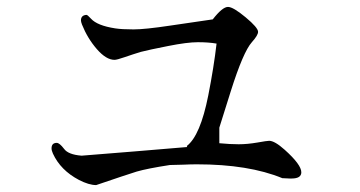

<svg xmlns="http://www.w3.org/2000/svg" viewBox="-20 -528 1040 555"><path d="M851 -30Q851 -52 803 -95Q774 -121 758 -121Q752 -121 724 -116Q695 -111 670 -111Q645 -111 614 -114V-159L647 -264Q683 -378 708 -406Q726 -426 726 -436Q726 -448 690 -478Q654 -508 639 -508Q623 -508 595 -472Q545 -465 472 -454Q399 -443 366 -443Q332 -443 313 -446Q261 -454 243 -474Q233 -485 230 -485Q214 -484 214 -469Q214 -465 217 -457Q233 -417 260 -386Q287 -355 311 -355Q318 -355 341 -363Q364 -371 387 -378Q410 -384 466 -395Q521 -406 552 -406Q583 -406 606 -402Q598 -333 582 -252Q559 -136 520 -106L521 -103Q368 -90 216 -78Q177 -81 165 -98Q152 -115 144 -115Q129 -115 129 -99Q129 -93 133 -84Q155 -36 208 -8Q237 7 258 7Q343 -22 375 -32Q406 -41 471 -51L510 -52Q530 -53 549 -53Q699 -53 796 -13L817 -12H823Q851 -12 851 -30Z"/></svg>

Font: Sawarabi Mincho
Style: Regular
Weight: 400
Version: Version 1.082; ttfautohint (v1.8.4.7-5d5b)